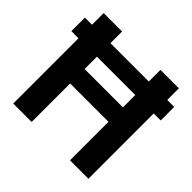

<svg xmlns="http://www.w3.org/2000/svg" viewBox="-173 -878 1054 1054"><g transform="rotate(45 354.5 -351.0)"><path d="M6.8 -506.8V-611.8H62V-702.1H205.1V-611.8H502.9V-702.1H646V-611.8H700.2V-506.8H646V0H502.9V-298.8H205.1V0H62V-506.8ZM205.1 -411.1H502.9V-506.8H205.1Z"/></g></svg>

Font: LT Superior
Style: Bold
Weight: 400
Designer: Daniel Lyons
Foundry: LyonsType
Version: Version 1.000